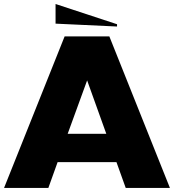

<svg xmlns="http://www.w3.org/2000/svg" viewBox="-20 -930 861 950"><path d="M559.1 -798.8 254.9 -813V-910.2L559.1 -810.1ZM0 0 299.8 -750H521L820.8 0H602.1L556.2 -127.9H265.1L219.2 0ZM314.9 -268.1H505.9L411.1 -532.2Z"/></svg>

Font: Mayenne Sans Regular
Style: Regular
Weight: 600
Width: 6
Designer: Jérémy Landes — Studio Triple
Foundry: Jérémy Landes — Studio Triple
Version: Version 1.001;hotconv 1.0.109;makeotfexe 2.5.65596